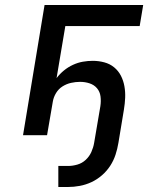

<svg xmlns="http://www.w3.org/2000/svg" viewBox="-20 -540 640 767"><path d="M213 207V123H252Q270 123 289 117.5Q308 112 322.5 98.5Q337 85 345 67Q353 49 356 31L381 -116Q384 -136 381.5 -155Q379 -174 367.5 -187.5Q356 -201 338 -207Q320 -213 300 -213Q282 -213 264 -209Q246 -205 230 -195Q214 -185 204 -168.5Q194 -152 191 -134L168 0H72L158 -520H552L538 -436H241L206 -228Q219 -245 235.5 -258.5Q252 -272 271.5 -281Q291 -290 311 -293.5Q331 -297 351 -297Q374 -297 396.5 -291Q419 -285 436 -271Q453 -257 463 -237.5Q473 -218 477 -195.5Q481 -173 480 -149.5Q479 -126 475 -102L453 31Q449 55 441.5 78Q434 101 420.5 122Q407 143 387.5 160Q368 177 345.5 187.5Q323 198 299 202.5Q275 207 252 207Z"/></svg>

Font: Iosevka SS04 Medium Extended
Style: Italic
Weight: 500
Width: 7
Italic angle: -9°
Monospace: yes
Designer: Belleve Invis
Foundry: Belleve Invis
Version: Version 19.0.0; ttfautohint (v1.8.4)